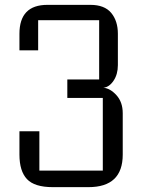

<svg xmlns="http://www.w3.org/2000/svg" viewBox="-20 -770 585 790"><path d="M465 -502Q465 -464 447 -437.5Q429 -411 405 -409Q433 -407 459 -378.5Q485 -350 485 -304V-134Q485 0 344 0H197Q122 0 91 -33Q60 -66 60 -134V-230H142V-68H403V-367H257V-443H388V-687H137V-563H60V-631Q60 -750 175 -750H352Q410 -750 437.5 -717Q465 -684 465 -631Z"/></svg>

Font: Kelly Slab
Style: Regular
Weight: 400
Designer: Denis Masharov
Foundry: Denis Masharov
Version: Version 1.001